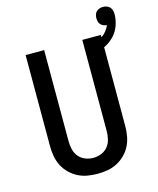

<svg xmlns="http://www.w3.org/2000/svg" viewBox="-129 -973 879 1070"><g transform="rotate(-15 310.5 -437.5)"><path d="M300 8Q271 8 242 3Q213 -2 187 -15.5Q161 -29 140 -50Q119 -71 106 -97Q93 -123 88 -152Q83 -181 83 -210V-735H190V-210Q190 -186 195.5 -162.5Q201 -139 216 -120.5Q231 -102 253.5 -93Q276 -84 300 -84Q324 -84 346.5 -93Q369 -102 384 -120.5Q399 -139 404.5 -162.5Q410 -186 410 -210V-735H517V-210Q517 -181 512 -152Q507 -123 494 -97Q481 -71 460 -50Q439 -29 413 -15.5Q387 -2 358 3Q329 8 300 8ZM464 -643 447 -693Q466 -697 483.5 -704Q501 -711 517 -721.5Q533 -732 545 -747Q557 -762 564 -779Q555 -780 545.5 -783.5Q536 -787 529 -794.5Q522 -802 519.5 -811.5Q517 -821 517 -831Q517 -841 520 -851.5Q523 -862 530.5 -869Q538 -876 548 -879.5Q558 -883 569 -883Q579 -883 589.5 -879.5Q600 -876 607.5 -868Q615 -860 618 -849.5Q621 -839 621 -828Q621 -796 610 -764Q599 -732 576.5 -707.5Q554 -683 524.5 -667.5Q495 -652 464 -643Z"/></g></svg>

Font: Iosevka Aile Semibold
Style: Regular
Weight: 600
Designer: Belleve Invis
Foundry: Belleve Invis
Version: Version 31.1.0; ttfautohint (v1.8.4)